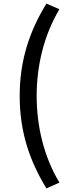

<svg xmlns="http://www.w3.org/2000/svg" viewBox="-20 -844 395 1063"><path d="M237 199 309 167C223 24 183 -145 183 -313C183 -480 223 -649 309 -793L237 -824C144 -673 89 -510 89 -313C89 -114 144 47 237 199Z"/></svg>

Font: Genne Gothic Medium
Style: Regular
Weight: 500
Designer: Ryoko NISHIZUKA (kana & ideographs); Paul D. Hunt (Latin, Greek & Cyrillic); Wenlong ZHANG (bopomofo); Sandoll Communica
Foundry: Adobe Systems Incorporated
Version: Version 1.004;PS 1.004;hotconv 16.6.51;makeotf.lib2.5.65220